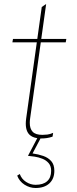

<svg xmlns="http://www.w3.org/2000/svg" viewBox="-20 -688 385 961"><path d="M188 5Q160 5 142.5 -3.5Q125 -12 117 -28.5Q109 -45 109 -69Q109 -75 109.5 -81.5Q110 -88 111 -95L189 -653L211 -668L131 -97Q130 -92 129.5 -85Q129 -78 129 -73Q129 -44 143.5 -28.5Q158 -13 192 -13Q204 -13 217 -14.5Q230 -16 246 -23L243 -4Q228 1 214.5 3Q201 5 188 5ZM42 -476 45 -493H312L309 -476ZM158 253Q129 253 103 236.5Q77 220 66 191L79 183Q88 208 110.5 222.5Q133 237 158 237Q196 237 216 219Q236 201 236 167Q236 143 223.5 128.5Q211 114 192 106.5Q173 99 153.5 96Q134 93 120 92L170 -3H187L143 80Q172 84 196.5 92.5Q221 101 236.5 118.5Q252 136 252 167Q252 207 227 230Q202 253 158 253Z"/></svg>

Font: Hanken Grotesk Thin
Style: Italic
Weight: 250
Italic angle: -8°
Designer: Alfredo Marco Pradil
Foundry: Hanken Design Co.
Version: Version 3.013